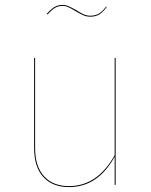

<svg xmlns="http://www.w3.org/2000/svg" viewBox="-20 -753 615 782"><path d="M451 0H447V-115Q379 9 261 9Q194 9 156.5 -32Q119 -73 119 -150V-517H123V-150Q123 -75 159.5 -35Q196 5 261 5Q377 5 447 -121V-517H451ZM287 -708Q271 -718 259 -723.5Q247 -729 235 -729Q217 -729 204 -721Q191 -713 173 -694L170 -696Q188 -716 202 -724.5Q216 -733 235 -733Q247 -733 258.5 -728Q270 -723 290 -712Q307 -701 320 -695Q333 -689 348 -689Q368 -689 382.5 -697.5Q397 -706 412 -726L415 -725Q399 -703 384 -694Q369 -685 348 -685Q333 -685 320 -690.5Q307 -696 287 -708Z"/></svg>

Font: FiraGO Four
Style: Regular
Weight: 100
Designer: bBox Type
Foundry: bBox Type GmbH
Version: Version 1.001